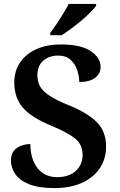

<svg xmlns="http://www.w3.org/2000/svg" viewBox="-20 -951 612 981"><path d="M258 10Q177 10 128 -10Q79 -30 57.5 -62.5Q36 -95 36 -130Q36 -174 65.5 -194.5Q95 -215 135 -215Q136 -137 172 -91.5Q208 -46 272 -46Q333 -46 367.5 -78Q402 -110 402 -160Q402 -213 363 -244Q324 -275 239 -310Q138 -352 95.5 -402.5Q53 -453 53 -530Q53 -589 83.5 -633Q114 -677 167.5 -700.5Q221 -724 289 -724Q393 -724 443.5 -690Q494 -656 494 -609Q494 -575 466 -553.5Q438 -532 385 -532Q385 -561 374.5 -592.5Q364 -624 340.5 -645.5Q317 -667 277 -667Q231 -667 201 -641Q171 -615 171 -567Q171 -535 184.5 -510Q198 -485 233 -462Q268 -439 332 -413Q430 -373 476 -325.5Q522 -278 522 -203Q522 -139 489.5 -91Q457 -43 398 -16.5Q339 10 258 10ZM237 -784Q252 -803 269.5 -829Q287 -855 303.5 -882Q320 -909 331 -931H471V-921Q462 -908 442 -888Q422 -868 396 -846Q370 -824 343.5 -804.5Q317 -785 295 -771H237Z"/></svg>

Font: Noto Serif Tibetan SemiBold
Style: Regular
Weight: 600
Designer: Monotype Design Team
Foundry: Monotype Imaging Inc.
Version: Version 2.103; ttfautohint (v1.8.4.7-5d5b)